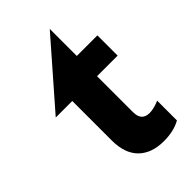

<svg xmlns="http://www.w3.org/2000/svg" viewBox="-216 -757 838 838"><g transform="rotate(-45 203.0 -338.5)"><path d="M273 11Q335 11 377 -13V-135Q342 -120 316 -120Q267 -120 267 -174V-396H394V-521H267V-688L12 -396H114V-152Q114 -72 156 -30.5Q198 11 273 11Z"/></g></svg>

Font: Geom
Style: Bold
Weight: 700
Version: Version 1.102